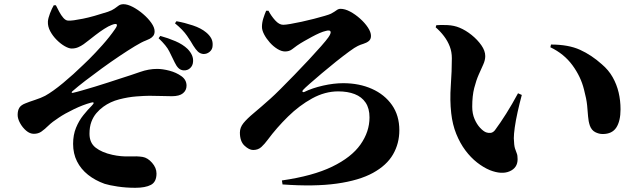

<svg xmlns="http://www.w3.org/2000/svg" viewBox="-20 -824 3040 914"><path d="M947 -567Q932 -569 922 -578.5Q912 -588 900 -607Q890 -625 870.5 -653.5Q851 -682 813 -713L820 -723Q859 -716 898 -703Q937 -690 961 -670Q977 -657 985.5 -641.5Q994 -626 992 -605Q991 -588 977.5 -577Q964 -566 947 -567ZM854 -489Q840 -490 830 -499.5Q820 -509 812 -526Q799 -552 786 -579Q773 -606 735 -642L743 -653Q780 -643 815 -628Q850 -613 873 -591Q902 -561 899 -530Q898 -512 885.5 -500Q873 -488 854 -489ZM624 70Q580 70 540 64Q500 58 478 51Q433 35 399 8Q365 -19 346.5 -56Q328 -93 328 -139Q328 -182 342 -216Q356 -250 377 -276Q398 -302 418 -322Q427 -331 425.5 -335Q424 -339 412 -335Q375 -325 331.5 -304Q288 -283 260 -264Q229 -244 210.5 -226Q192 -208 177 -197.5Q162 -187 141 -187Q122 -187 104.5 -202Q87 -217 75.5 -238Q64 -259 64 -277Q64 -298 72 -311Q80 -324 101 -332Q118 -339 147 -348.5Q176 -358 195 -368Q231 -388 280.5 -429Q330 -470 377 -516Q389 -527 404 -542Q419 -557 435 -574Q451 -591 467.5 -609.5Q484 -628 499.5 -647.5Q515 -667 528 -686Q540 -703 535.5 -708Q531 -713 511 -705Q497 -700 476 -686.5Q455 -673 435 -657.5Q415 -642 401 -631Q390 -622 378 -613.5Q366 -605 352 -599Q338 -593 321 -593Q308 -593 288.5 -604Q269 -615 250 -634Q231 -653 219 -675.5Q207 -698 208 -721Q209 -737 218 -760.5Q227 -784 236 -799H246Q253 -785 262 -768Q271 -751 281.5 -739Q292 -727 303 -726Q314 -725 332 -727.5Q350 -730 375 -735Q400 -740 430 -748.5Q460 -757 494 -768Q514 -775 525 -783Q536 -791 545 -797.5Q554 -804 568 -804Q587 -804 612 -791Q637 -778 661 -757.5Q685 -737 700.5 -715Q716 -693 716 -675Q716 -661 709 -652.5Q702 -644 692 -639Q682 -634 674 -631Q655 -624 622 -604Q589 -584 548 -556.5Q507 -529 465 -498.5Q423 -468 386 -439.5Q349 -411 324 -389Q320 -385 321.5 -383Q323 -381 327 -382Q345 -386 372.5 -394Q400 -402 432 -411.5Q464 -421 495.5 -431.5Q527 -442 552 -450Q606 -467 647 -481.5Q688 -496 728 -496Q754 -496 786.5 -487.5Q819 -479 843.5 -461.5Q868 -444 868 -416Q868 -394 851 -380Q834 -366 798 -366Q778 -366 748.5 -367Q719 -368 691 -368Q669 -368 629.5 -365Q590 -362 547.5 -351Q505 -340 472 -316Q454 -303 439 -285.5Q424 -268 415 -244Q406 -220 406 -187Q406 -144 435.5 -121Q465 -98 515 -87Q556 -78 595 -79.5Q634 -81 659 -77Q683 -73 704 -49Q725 -25 725 2Q725 42 698.5 56Q672 70 624 70Z M1322 35Q1469 14 1561 -30.5Q1653 -75 1696 -136Q1739 -197 1739 -265Q1739 -308 1720.5 -335.5Q1702 -363 1668.5 -376Q1635 -389 1590 -389Q1527 -389 1466 -355.5Q1405 -322 1351 -269Q1297 -216 1254 -158Q1240 -139 1224.5 -124.5Q1209 -110 1185 -110Q1166 -110 1144 -130.5Q1122 -151 1122 -193Q1122 -217 1139 -238Q1156 -259 1188.5 -286Q1221 -313 1268 -355Q1286 -371 1316 -401Q1346 -431 1381.5 -467.5Q1417 -504 1450.5 -540Q1484 -576 1509 -604.5Q1534 -633 1543 -646Q1557 -666 1553.5 -674Q1550 -682 1532 -677Q1518 -674 1501 -666.5Q1484 -659 1465.5 -649Q1447 -639 1428.5 -628.5Q1410 -618 1394 -607Q1384 -600 1370.5 -589.5Q1357 -579 1337 -579Q1320 -579 1300.5 -591Q1281 -603 1264.5 -621.5Q1248 -640 1237.5 -660Q1227 -680 1227 -696Q1227 -716 1233.5 -736.5Q1240 -757 1247 -773H1258Q1271 -748 1290 -727Q1309 -706 1328 -706Q1339 -706 1362.5 -710Q1386 -714 1416 -720.5Q1446 -727 1475 -734.5Q1504 -742 1526 -748.5Q1548 -755 1556 -759Q1574 -769 1582.5 -775.5Q1591 -782 1601 -782Q1622 -782 1646.5 -769Q1671 -756 1694 -735.5Q1717 -715 1731.5 -693Q1746 -671 1746 -653Q1746 -637 1735.5 -628.5Q1725 -620 1710 -615.5Q1695 -611 1683 -605Q1670 -599 1642 -578.5Q1614 -558 1579.5 -530.5Q1545 -503 1512 -475Q1479 -447 1454.5 -425.5Q1430 -404 1422 -395Q1418 -390 1420.5 -387Q1423 -384 1428 -386Q1467 -405 1518 -416.5Q1569 -428 1614 -428Q1690 -428 1750.5 -401Q1811 -374 1846 -324Q1881 -274 1881 -204Q1881 -141 1851 -89Q1821 -37 1755.5 -1Q1690 35 1583.5 50Q1477 65 1325 54Z M2312 -14Q2281 -27 2251 -50.5Q2221 -74 2195.5 -108Q2170 -142 2152 -186.5Q2134 -231 2128 -285Q2121 -347 2126 -416.5Q2131 -486 2131 -547Q2131 -577 2121 -603Q2111 -629 2093.5 -652Q2076 -675 2054 -694L2057 -704Q2078 -706 2110 -704.5Q2142 -703 2168 -692Q2197 -680 2225 -657.5Q2253 -635 2271.5 -608.5Q2290 -582 2290 -557Q2290 -538 2280.5 -517Q2271 -496 2259 -469Q2247 -442 2237.5 -405Q2228 -368 2228 -316Q2228 -283 2239 -257.5Q2250 -232 2265.5 -215.5Q2281 -199 2294 -194Q2305 -190 2316 -191.5Q2327 -193 2336 -204Q2362 -239 2390 -283.5Q2418 -328 2446 -380L2464 -372Q2453 -331 2444 -290.5Q2435 -250 2430.5 -217.5Q2426 -185 2426 -166Q2427 -132 2431.5 -117.5Q2436 -103 2440 -94Q2444 -85 2444 -66Q2444 -25 2406 -8.5Q2368 8 2312 -14ZM2849 -186Q2831 -186 2813.5 -195Q2796 -204 2788 -226Q2781 -247 2779.5 -269.5Q2778 -292 2775 -322.5Q2772 -353 2760 -398Q2745 -459 2705 -513.5Q2665 -568 2600 -599L2603 -612Q2686 -612 2741 -587Q2796 -562 2845 -518Q2877 -491 2896.5 -456.5Q2916 -422 2925 -383.5Q2934 -345 2934 -304Q2934 -248 2914 -217Q2894 -186 2849 -186Z"/></svg>

Font: Noto Serif JP Black
Style: Regular
Weight: 900
Designer: Ryoko NISHIZUKA 西塚涼子 (kana & ideographs); Frank Grießhammer (Latin, Greek & Cyrillic); Wenlong ZHANG 张文龙 (bopomofo); San
Foundry: Adobe
Version: Version 2.003-H1;hotconv 1.1.1;makeotfexe 2.6.0